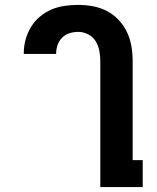

<svg xmlns="http://www.w3.org/2000/svg" viewBox="-20 -763 640 783"><path d="M389 0V-514Q389 -535 385 -556Q381 -577 370 -595Q359 -613 339.5 -623Q320 -633 299 -633Q281 -633 263.5 -627.5Q246 -622 233.5 -609.5Q221 -597 215 -580Q209 -563 209 -545V-543H77V-547Q77 -575 84.5 -602Q92 -629 106.5 -653Q121 -677 142.5 -695Q164 -713 189.5 -724Q215 -735 243 -739Q271 -743 299 -743Q329 -743 359 -737.5Q389 -732 416 -718Q443 -704 464 -681.5Q485 -659 498 -631.5Q511 -604 516 -574Q521 -544 521 -514V-110H562V0Z"/></svg>

Font: Iosevka Extrabold Extended
Style: Regular
Weight: 800
Width: 7
Monospace: yes
Designer: Belleve Invis
Foundry: Belleve Invis
Version: Version 32.5.0; ttfautohint (v1.8.4)